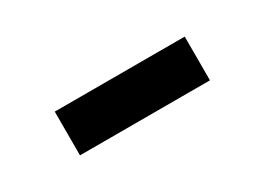

<svg xmlns="http://www.w3.org/2000/svg" viewBox="-18 -752 622 451"><g transform="rotate(-30 293.0 -526.5)"><path d="M469.2 -585.9H116.7V-467.3H469.2Z"/></g></svg>

Font: Cascadia Code PL SemiBold
Style: Regular
Weight: 600
Monospace: yes
Designer: Aaron Bell
Foundry: Saja Typeworks
Version: Version 2404.023